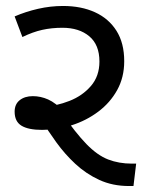

<svg xmlns="http://www.w3.org/2000/svg" viewBox="-20 -623 485 643"><path d="M412 0Q357 0 312.5 -20.5Q268 -41 232.5 -74Q197 -107 168.5 -146.5Q140 -186 116 -225L124 -265Q169 -268 212.5 -285Q256 -302 284.5 -335Q313 -368 313 -417Q313 -473 279 -501.5Q245 -530 189 -530Q153 -530 121.5 -523Q90 -516 55 -499L29 -568Q66 -584 107.5 -593.5Q149 -603 191 -603Q252 -603 298 -582Q344 -561 370 -520Q396 -479 396 -418Q396 -364 372.5 -321.5Q349 -279 309 -249Q269 -219 220 -203.5Q171 -188 121 -188Q75 -188 52 -202Q29 -216 29 -249Q29 -274 46 -287.5Q63 -301 90 -301Q116 -301 141 -290Q166 -279 199 -246H186Q233 -178 269.5 -140.5Q306 -103 342 -89Q378 -75 422 -75H436L427 0Z"/></svg>

Font: uguzrati15
Style: Book
Weight: 400
Designer: Jelle Bosma - Monotype Design Team, Universal Thirst
Foundry: Monotype Imaging Inc.
Version: Version 2.106